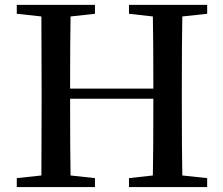

<svg xmlns="http://www.w3.org/2000/svg" viewBox="-20 -757 904 777"><path d="M818.4 -701.2 717.8 -690.4Q715.8 -593.8 715.8 -393.6V-342.8Q715.8 -145.5 717.8 -46.9L818.4 -36.1V0H502V-36.1L598.6 -46.9Q600.6 -141.6 600.6 -357.4H263.7Q263.7 -143.6 265.6 -46.9L364.3 -36.1V0H47.9V-36.1L147.5 -46.9Q148.4 -143.6 148.4 -342.8V-393.6Q148.4 -591.8 147.5 -690.4L47.9 -701.2V-737.3H364.3V-701.2L265.6 -690.4Q263.7 -595.7 263.7 -398.4H600.6Q600.6 -593.8 598.6 -690.4L502 -701.2V-737.3H818.4Z"/></svg>

Font: Bpmf Zihi Serif SemiBold
Style: SemiBold
Weight: 600
Foundry: But Ko
Version: Version 1.320